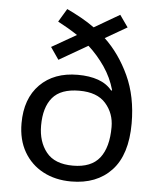

<svg xmlns="http://www.w3.org/2000/svg" viewBox="-54 -812 714 868"><g transform="rotate(5 302.5 -377.5)"><path d="M216 -765Q248 -750 280.5 -732Q313 -714 342 -693L457 -760L495 -706L396 -649Q464 -585 507.5 -491Q551 -397 551 -275Q551 -133 484 -61.5Q417 10 301 10Q229 10 173.5 -19.5Q118 -49 86.5 -103.5Q55 -158 55 -233Q55 -345 118.5 -409Q182 -473 290 -473Q343 -473 382.5 -459Q422 -445 446 -415L450 -417Q434 -474 401 -522Q368 -570 326 -608L196 -533L158 -588L270 -652Q249 -666 226 -679.5Q203 -693 180 -705ZM303 -402Q219 -402 181.5 -357.5Q144 -313 144 -230Q144 -157 182 -109.5Q220 -62 303 -62Q386 -62 424 -110.5Q462 -159 462 -251Q462 -313 423 -357.5Q384 -402 303 -402Z"/></g></svg>

Font: Noto Sans Thai Looped
Style: Regular
Weight: 400
Designer: Sasikarn Vongin, Ben Mitchell
Foundry: The Fontpad Ltd
Version: Version 1.001; ttfautohint (v1.8.4.7-5d5b)